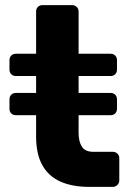

<svg xmlns="http://www.w3.org/2000/svg" viewBox="-20 -730 511 750"><path d="M328 0Q263 0 216.5 -20.5Q170 -41 145.5 -84.5Q121 -128 121 -197V-280H42Q31 -280 24 -287Q17 -294 17 -305V-342Q17 -353 24 -360Q31 -367 42 -367H121V-433H42Q31 -433 24 -440Q17 -447 17 -458V-495Q17 -506 24 -513Q31 -520 42 -520H121V-685Q121 -696 128 -703Q135 -710 146 -710H262Q272 -710 279.5 -703Q287 -696 287 -685V-520H412Q423 -520 430 -513Q437 -506 437 -495V-458Q437 -447 430 -440Q423 -433 412 -433H287V-367H412Q423 -367 430 -360Q437 -353 437 -342V-305Q437 -294 430 -287Q423 -280 412 -280H287V-211Q287 -177 300 -157Q313 -137 344 -137H421Q431 -137 438.5 -130Q446 -123 446 -112V-25Q446 -15 438.5 -7.5Q431 0 421 0Z"/></svg>

Font: Rubik
Style: Bold
Weight: 700
Designer: Hubert and Fischer
Foundry: Hubert and Fischer
Version: Version 2.300;gftools[0.9.30]